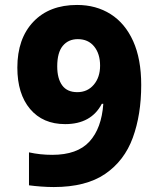

<svg xmlns="http://www.w3.org/2000/svg" viewBox="-20 -745 640 775"><path d="M197 10Q173 10 146 8Q119 6 97 3V-130Q142 -120 191 -120Q292 -120 341 -173.5Q390 -227 397 -326H391Q348 -244 243 -244Q153 -244 101.5 -305Q50 -366 50 -472Q50 -589 114.5 -657Q179 -725 291 -725Q368 -725 426.5 -688Q485 -651 517.5 -579Q550 -507 550 -402Q550 -282 516 -189Q482 -96 404.5 -43Q327 10 197 10ZM292 -373Q333 -373 358.5 -403Q384 -433 384 -480Q384 -528 360 -557.5Q336 -587 294 -587Q256 -587 233.5 -560Q211 -533 211 -477Q211 -428 231 -400.5Q251 -373 292 -373Z"/></svg>

Font: Noto Sans Mono ExtraBold
Style: Regular
Weight: 800
Designer: Monotype Design Team
Foundry: Monotype Imaging Inc.
Version: Version 2.014